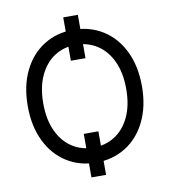

<svg xmlns="http://www.w3.org/2000/svg" viewBox="-94 -872 913 1035"><g transform="rotate(-10 363.0 -354.0)"><path d="M402.3 84H322.3V-154.3H402.3ZM402.3 -554.7H322.3V-792H402.3ZM362.3 9.8Q272.5 9.8 201.7 -34.7Q130.9 -79.1 90.8 -161.6Q50.8 -244.1 50.8 -353.5Q50.8 -463.9 90.8 -545.9Q130.9 -627.9 201.7 -672.4Q272.5 -716.8 362.3 -716.8Q453.1 -716.8 524.4 -672.4Q595.7 -627.9 635.7 -545.9Q675.8 -463.9 675.8 -353.5Q675.8 -244.1 635.7 -161.6Q595.7 -79.1 524.4 -34.7Q453.1 9.8 362.3 9.8ZM362.3 -634.8Q297.9 -634.8 246.6 -602.1Q195.3 -569.3 165.5 -505.9Q135.7 -442.4 135.7 -353.5Q135.7 -264.6 165.5 -201.2Q195.3 -137.7 246.6 -105Q297.9 -72.3 362.3 -72.3Q426.8 -72.3 478.5 -105Q530.3 -137.7 560.1 -201.2Q589.8 -264.6 589.8 -353.5Q589.8 -442.4 560.1 -505.9Q530.3 -569.3 478.5 -602.1Q426.8 -634.8 362.3 -634.8Z"/></g></svg>

Font: Pretendard JP Variable
Style: Regular
Weight: 400
Designer: Base glyphs from Inter by Rasmus Andersson; Hangul glyphs from Noto Sans CJK(Source Han Sans) by Jang Soo-young and Kang
Foundry: Kil Hyung-jin
Version: Version 1.307;Glyphs 3.2 (3192)